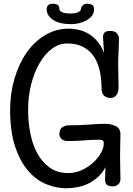

<svg xmlns="http://www.w3.org/2000/svg" viewBox="-20 -991 711 1025"><path d="M509 -245Q484 -245 465 -244Q446 -243 427.5 -241.5Q409 -240 389 -239Q369 -238 342 -238Q321 -238 309 -249Q297 -260 297 -273Q297 -301 312.5 -311.5Q328 -322 348 -322Q379 -322 403 -323Q427 -324 449 -325.5Q471 -327 493 -328.5Q515 -330 542 -330Q574 -330 598.5 -317.5Q623 -305 623 -273Q623 -256 622 -228Q621 -200 621 -164Q621 -114 622 -85Q623 -56 623 -36Q623 -17 611 -6.5Q599 4 582 4Q564 4 552.5 -3Q541 -10 541 -32Q541 -52 542 -71Q543 -90 543 -98Q527 -68 503.5 -46.5Q480 -25 452.5 -11.5Q425 2 394.5 8Q364 14 334 14Q281 14 227.5 -7.5Q174 -29 131 -78.5Q88 -128 61 -208Q34 -288 34 -404Q34 -491 57 -570Q80 -649 121 -708.5Q162 -768 220 -803Q278 -838 347 -838Q374 -838 401.5 -831.5Q429 -825 454 -810Q479 -795 500 -770Q521 -745 535 -709L530 -795Q530 -809 538.5 -817.5Q547 -826 568 -826Q594 -826 604.5 -812.5Q615 -799 615 -787Q615 -766 614.5 -749.5Q614 -733 613 -717Q612 -701 611.5 -684.5Q611 -668 611 -648Q611 -622 612 -586Q613 -550 613 -524Q613 -500 602 -484Q591 -468 568 -468Q551 -468 536.5 -479.5Q522 -491 522 -521Q522 -572 512 -615.5Q502 -659 480 -691Q458 -723 423 -741Q388 -759 338 -759Q295 -759 257.5 -731Q220 -703 191.5 -654.5Q163 -606 146.5 -541.5Q130 -477 130 -404Q130 -342 141.5 -281.5Q153 -221 178.5 -173.5Q204 -126 245 -96.5Q286 -67 344 -67Q381 -67 415.5 -82.5Q450 -98 476 -121.5Q502 -145 518 -173Q534 -201 534 -225Q534 -238 528.5 -241.5Q523 -245 509 -245ZM482 -941Q482 -921 470.5 -906.5Q459 -892 441 -882Q423 -872 401.5 -867Q380 -862 361 -862Q296 -862 262.5 -885.5Q229 -909 229 -941Q229 -954 236.5 -962.5Q244 -971 261 -971Q278 -971 287.5 -965Q297 -959 297 -942Q297 -936 302.5 -931.5Q308 -927 317 -924Q326 -921 336.5 -920Q347 -919 356 -919Q385 -919 398.5 -926.5Q412 -934 412 -942Q412 -953 421.5 -962Q431 -971 444 -971Q459 -971 470.5 -966Q482 -961 482 -941Z"/></svg>

Font: Life Savers ExtraBold
Style: Regular
Weight: 800
Designer: Pablo Impallari, Rodrigo Fuenzalida, Brenda Gallo
Foundry: Pablo Impallari, Rodrigo Fuenzalida, Brenda Gallo
Version: Version 3.001; ttfautohint (v0.95) -l 8 -r 50 -G 200 -x 14 -